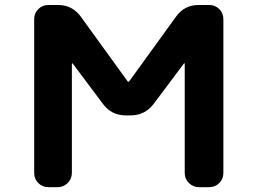

<svg xmlns="http://www.w3.org/2000/svg" viewBox="-20 -776 1040 776"><path d="M784.2 -19.5Q760.7 -19.5 743.7 -36.1Q726.6 -52.7 726.6 -77.1V-517.6Q726.6 -519.5 725.1 -520Q723.6 -520.5 722.7 -518.6L600.6 -355.5Q565.4 -309.6 507.8 -309.6H488.3Q430.7 -309.6 396.5 -355.5L274.4 -518.6Q273.4 -520.5 272 -519.5Q270.5 -518.6 270.5 -517.6V-77.1Q270.5 -52.7 253.4 -36.1Q236.3 -19.5 212.9 -19.5H175.8Q151.4 -19.5 134.8 -36.1Q118.2 -52.7 118.2 -77.1V-698.2Q118.2 -722.7 134.8 -739.3Q151.4 -755.9 175.8 -755.9H213.9Q271.5 -755.9 305.7 -710L495.1 -448.2Q496.1 -445.3 499 -445.3Q502 -445.3 502.9 -448.2L692.4 -710Q725.6 -755.9 783.2 -755.9H825.2Q849.6 -755.9 866.2 -739.3Q882.8 -722.7 882.8 -698.2V-77.1Q882.8 -52.7 866.2 -36.1Q849.6 -19.5 825.2 -19.5Z"/></svg>

Font: Rounded Mgen+ 1m bold
Style: Bold
Weight: 700
Designer: [Source Han Sans]
Ryoko NISHIZUKA  (kana & ideographs); Paul D. Hunt (Latin, Greek & Cyrillic); Wenlong ZHANG  (bopomofo
Version: Version 1.059.20150602